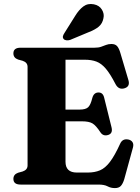

<svg xmlns="http://www.w3.org/2000/svg" viewBox="-20 -944 717 982"><path d="M48.5 -671Q48.5 -700 85.5 -700H463.5Q484 -700 497.2 -704.8Q510.5 -709.5 522.5 -714.2Q534.5 -719 550 -719Q569 -719 578.8 -708.2Q588.5 -697.5 595.5 -673.5L637 -533.5Q646 -502.5 618.5 -493Q587.5 -482.5 571 -513.5Q544 -566 521.2 -592.8Q498.5 -619.5 473.2 -629Q448 -638.5 414 -638.5H315V-383.5H387Q418 -383.5 430.8 -395.5Q443.5 -407.5 452 -442.5Q459.5 -470.5 483 -471Q506 -471.5 512.5 -445.5L550.5 -292.5Q558 -262 534 -254Q508 -245.5 493.5 -267.5Q471 -302 453 -312.8Q435 -323.5 399 -323.5H315V-117Q315 -61.5 373 -61.5H428.5Q464.5 -61.5 491.2 -72.8Q518 -84 542.2 -115.8Q566.5 -147.5 594.5 -209Q606.5 -236 636 -230.5Q651 -227.5 657.8 -216.8Q664.5 -206 660 -189.5L615.5 -27.5Q608.5 -4.5 598.2 6.8Q588 18 567.5 18Q547 18 530.2 9Q513.5 0 483.5 0H85.5Q48.5 0 48.5 -29Q48.5 -52 72.5 -60.5L96 -67Q121 -75.5 121 -98V-602Q121 -624.5 96 -633L72.5 -639.5Q48.5 -648 48.5 -671ZM364 -862Q383.5 -894 406.2 -911Q429 -928 460 -922Q488 -916.5 501.2 -894.8Q514.5 -873 509 -850.5Q504 -823.5 484.8 -807.5Q465.5 -791.5 432.5 -779L339 -740Q330.5 -737 320.8 -737.8Q311 -738.5 305.5 -744.5Q300 -751.5 302 -759.2Q304 -767 309.5 -775Z"/></svg>

Font: Fraunces 9pt S000
Style: Bold
Weight: 700
Version: Version 1.000; ttfautohint (v1.8.3)